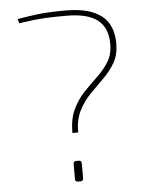

<svg xmlns="http://www.w3.org/2000/svg" viewBox="-52 -754 610 797"><g transform="rotate(-5 253.5 -356.0)"><path d="M253 -712Q349 -712 399 -674.5Q449 -637 449 -557Q449 -511 430 -478Q411 -445 382.5 -417Q354 -389 325.5 -360Q297 -331 278 -293.5Q259 -256 259 -203H235Q235 -261 254 -301Q273 -341 301.5 -370.5Q330 -400 358 -426.5Q386 -453 405 -483.5Q424 -514 424 -557Q424 -625 382.5 -657.5Q341 -690 253 -690Q203 -690 171.5 -688.5Q140 -687 114.5 -684Q89 -681 55 -676L50 -694Q74 -698 93.5 -701Q113 -704 134 -706.5Q155 -709 183.5 -710.5Q212 -712 253 -712ZM251 -86Q257 -86 260 -83Q263 -80 263 -74V-12Q263 -6 260 -3Q257 0 251 0H241Q235 0 232 -3Q229 -6 229 -12V-74Q229 -80 232 -83Q235 -86 241 -86Z"/></g></svg>

Font: Exo 2 Thin
Style: Regular
Weight: 250
Designer: Natanael Gama
Foundry: Natanael Gama
Version: Version 2.010